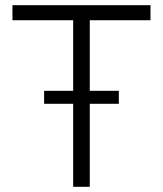

<svg xmlns="http://www.w3.org/2000/svg" viewBox="-20 -720 628 740"><path d="M326 0H262V-642H28V-700H560V-642H326ZM438 -320H150V-370H438Z"/></svg>

Font: Space Grotesk Variable Light
Style: Regular
Weight: 300
Designer: Florian Karsten
Foundry: Florian Karsten
Version: Version 2.000